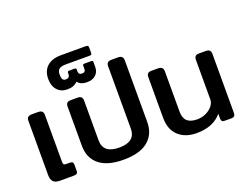

<svg xmlns="http://www.w3.org/2000/svg" viewBox="-128 -1121 1802 1399"><g transform="rotate(-20 773.0 -421.0)"><path d="M59 -69V-488Q59 -508 68.5 -516.5Q78 -525 100 -525H145Q167 -525 177 -516.5Q187 -508 187 -488V-125Q187 -110 191.5 -104.5Q196 -99 210 -99H237Q253 -99 259 -93Q265 -87 265 -72V-28Q265 -11 257 -5.5Q249 0 227 0H127Q90 0 74.5 -17Q59 -34 59 -69Z M363 -185V-488Q363 -507 371.5 -516Q380 -525 400 -525H453Q473 -525 482 -516Q491 -507 491 -488V-180Q491 -79 616 -79Q741 -79 741 -180V-663Q741 -682 750 -691Q759 -700 779 -700H831Q870 -700 870 -663V-185Q870 -91 806 -38Q742 15 616 15Q491 15 427 -37.5Q363 -90 363 -185Z M299 -725Q299 -788 337.5 -822.5Q376 -857 445 -857H637Q650 -857 654 -853Q658 -849 658 -837V-800Q658 -788 654 -785Q650 -782 637 -782H457Q418 -782 403 -769Q388 -756 388 -727Q388 -702 395 -690.5Q402 -679 419 -679Q434 -679 442 -686.5Q450 -694 450 -705V-718Q450 -731 462 -731H506Q513 -731 515.5 -728Q518 -725 518 -718V-705Q518 -679 545 -679Q572 -679 572 -705V-729Q572 -736 575 -738.5Q578 -741 584 -741H637Q644 -741 647.5 -738.5Q651 -736 651 -729V-691Q651 -653 626 -630Q601 -607 559 -607Q507 -607 486 -637Q469 -621 451 -614Q433 -607 404 -607Q357 -607 328 -639Q299 -671 299 -725Z M989 -174V-488Q989 -507 997.5 -516Q1006 -525 1026 -525H1078Q1117 -525 1117 -488V-176Q1117 -125 1142.5 -101.5Q1168 -78 1220 -78Q1256 -78 1288 -93Q1320 -108 1339 -132Q1358 -156 1358 -182V-488Q1358 -507 1366.5 -516Q1375 -525 1395 -525H1448Q1468 -525 1477 -516Q1486 -507 1486 -488V-33Q1486 -16 1479 -8Q1472 0 1454 0H1405Q1390 0 1384 -5.5Q1378 -11 1377 -24V-64Q1311 15 1183 15Q1095 15 1042 -33.5Q989 -82 989 -174Z"/></g></svg>

Font: Mitr
Style: Regular
Weight: 400
Designer: Thanarat Vachiruckul
Foundry: Cadson Demak
Version: Version 1.002